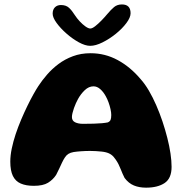

<svg xmlns="http://www.w3.org/2000/svg" viewBox="-20 -846 839 886"><path d="M654.1 20Q622.4 20 597.9 9.9Q573.5 -0.1 554.9 -24.9Q550 -33.9 545.8 -44Q541.5 -54.1 537.2 -64.8Q533 -75.4 527.5 -86.8Q522 -98.1 514.1 -109.4Q504.5 -124.1 493.4 -132.1Q482.2 -140.1 466.6 -143.6Q459.8 -145.4 448.1 -146.6Q436.4 -147.9 422.6 -148.7Q408.8 -149.5 395.8 -149.5Q376 -149.5 355.6 -148.1Q335.2 -146.8 319.8 -144.4Q304.9 -141.8 295.6 -135.9Q286.2 -130 279.4 -119.4Q272.6 -109.1 266.2 -95.6Q259.9 -82.1 253.2 -67.6Q246.6 -53 239 -38.9Q224.6 -16.9 201.7 -2.7Q178.8 11.5 136.1 11.5Q100 11.5 75.7 0.9Q51.4 -9.6 39.4 -34.2Q27.5 -58.8 27.5 -100.1Q27.5 -128.1 34.2 -160.4Q40.9 -192.6 52.2 -226.8Q63.6 -261 77.7 -294.1Q91.8 -327.2 106.3 -357.1Q120.9 -387 134.2 -410.8Q147.5 -434.6 157.2 -449.2Q174 -475 197.1 -501.6Q220.1 -528.2 249.9 -550.6Q279.6 -572.9 316.5 -586.6Q353.4 -600.4 398.1 -600.4Q464.9 -600.4 523.3 -568.7Q581.8 -537 629.6 -480.1Q649.1 -458.2 667.1 -427.6Q685 -396.9 700.8 -360.8Q716.6 -324.6 729.6 -286.1Q742.5 -247.6 752.1 -209.6Q761.8 -171.6 766.8 -137.5Q771.8 -103.4 771.8 -76Q771.8 -22.9 739.7 -1.4Q707.6 20 654.1 20ZM477.1 -281.1Q487.1 -285.2 490.2 -292.8Q493.4 -300.4 493.4 -315.4Q493.4 -326.6 490.1 -341.9Q486.8 -357.1 481 -373.2Q475.2 -389.4 467.8 -402.4Q457 -422.2 442.4 -434.9Q427.9 -447.6 411.5 -447.6Q389.8 -447.6 371.2 -429.9Q352.6 -412.1 340 -389.1Q335.5 -380.9 330.4 -369.9Q325.4 -358.9 321.3 -347.1Q317.2 -335.4 314.6 -324.6Q311.9 -313.9 311.9 -305.9Q311.9 -288.9 326.4 -281.8Q341 -274.6 362.8 -274.6Q390.9 -274.6 412.5 -275.3Q434.1 -276 450.2 -277.4Q466.4 -278.9 477.1 -281.1ZM396.2 -634.5Q373.6 -634.5 344 -650.6Q314.4 -666.8 286.8 -691.1Q259.2 -715.4 241.1 -740.2Q223 -765.1 223 -783Q223 -802 233.6 -812.4Q244.1 -822.8 261.2 -822.8Q284.4 -822.8 298.2 -810.2Q312 -797.6 325.6 -775.8Q334.5 -761.9 347.8 -747.6Q361 -733.4 374.4 -723.9Q387.9 -714.4 396.6 -714.4Q405.5 -714.4 419.4 -725.2Q433.2 -736 448.2 -751.4Q463.1 -766.8 474.8 -780.8Q491.9 -801.2 506.4 -813.4Q520.9 -825.5 542.5 -825.5Q582.6 -825.5 582.6 -784.9Q582.6 -765.5 563.4 -739.8Q544.2 -714 514.6 -690.1Q484.9 -666.2 453.1 -650.4Q421.2 -634.5 396.2 -634.5Z"/></svg>

Font: Gluten Thin
Style: Regular
Weight: 100
Designer: Tyler Finck
Foundry: Etcetera Type Company
Version: Version 1.300